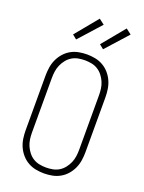

<svg xmlns="http://www.w3.org/2000/svg" viewBox="-177 -1050 855 1139"><g transform="rotate(20 250.0 -480.0)"><path d="M250 8Q224 8 198 3Q172 -2 149 -15Q126 -28 108.5 -48Q91 -68 80 -92Q69 -116 65 -142.5Q61 -169 61 -195V-540Q61 -566 65 -592.5Q69 -619 80 -643Q91 -667 108.5 -687Q126 -707 149 -720Q172 -733 198 -738Q224 -743 250 -743Q276 -743 302 -738Q328 -733 351 -720Q374 -707 391.5 -687Q409 -667 420 -643Q431 -619 435 -592.5Q439 -566 439 -540V-195Q439 -169 435 -142.5Q431 -116 420 -92Q409 -68 391.5 -48Q374 -28 351 -15Q328 -2 302 3Q276 8 250 8ZM250 -29Q271 -29 292 -33Q313 -37 331 -48Q349 -59 362.5 -76Q376 -93 384.5 -112.5Q393 -132 396 -153Q399 -174 399 -195V-540Q399 -561 396 -582Q393 -603 384.5 -622.5Q376 -642 362.5 -659Q349 -676 331 -687Q313 -698 292 -702Q271 -706 250 -706Q229 -706 208 -702Q187 -698 169 -687Q151 -676 137.5 -659Q124 -642 115.5 -622.5Q107 -603 104 -582Q101 -561 101 -540V-195Q101 -174 104 -153Q107 -132 115.5 -112.5Q124 -93 137.5 -76Q151 -59 169 -48Q187 -37 208 -33Q229 -29 250 -29ZM328 -804 301 -826 418 -968 452 -942ZM158 -804 131 -826 248 -968 282 -942Z"/></g></svg>

Font: Iosevka Curly Extralight
Style: Regular
Weight: 200
Monospace: yes
Designer: Belleve Invis
Foundry: Belleve Invis
Version: Version 22.1.2; ttfautohint (v1.8.4)